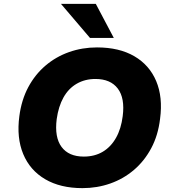

<svg xmlns="http://www.w3.org/2000/svg" viewBox="-20 -961 896 992"><path d="M406 11Q292 11 213.5 -35Q135 -81 100 -165Q65 -249 80 -361Q91 -445 126 -510.5Q161 -576 215 -622Q269 -668 337 -692Q405 -716 481 -716Q596 -716 674 -670.5Q752 -625 787 -542Q822 -459 807 -347Q797 -262 761.5 -195.5Q726 -129 672 -83Q618 -37 550 -13Q482 11 406 11ZM413 -152Q469 -152 511 -177Q553 -202 579.5 -249Q606 -296 614 -361Q626 -454 588.5 -503.5Q551 -553 473 -553Q419 -553 376.5 -528.5Q334 -504 308 -457.5Q282 -411 273 -346Q261 -252 298 -202Q335 -152 413 -152ZM445 -765 295 -941H475L568 -765Z"/></svg>

Font: Nunito Sans 7pt Black
Style: Italic
Weight: 900
Italic angle: -9°
Version: Version 3.101;gftools[0.9.27]